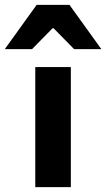

<svg xmlns="http://www.w3.org/2000/svg" viewBox="-81 -773 439 793"><path d="M64.7 0V-496.1H211.6V0ZM-61.3 -570 70.4 -753H205.9L337.6 -570H225.1L140.2 -656.4H136.2L51.2 -570Z"/></svg>

Font: Mada
Style: Regular
Weight: 400
Designer: Khaled Hosny
Version: Version 1.5